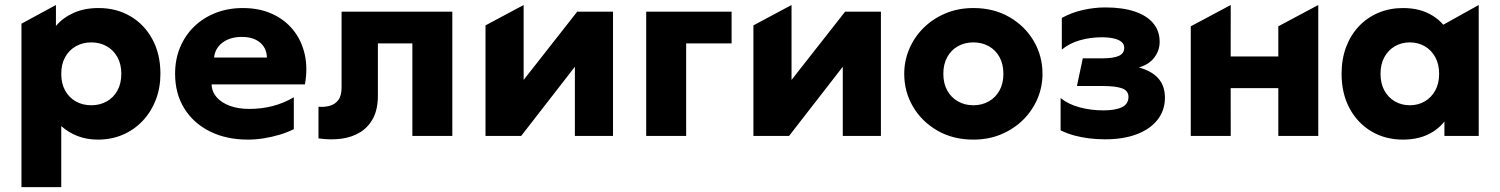

<svg xmlns="http://www.w3.org/2000/svg" viewBox="-20 -558 6157 788"><path d="M68.1 210V-460.8L209.6 -537.5V-451.5Q237.8 -485.1 282.1 -505.1Q326.4 -525 384.9 -525Q457.8 -525 515.1 -491.4Q572.5 -457.8 605.4 -396.9Q638.4 -336.1 638.4 -255Q638.4 -197.8 619.6 -148.7Q600.8 -99.6 566.4 -62.9Q532.1 -26.1 485.2 -5.6Q438.2 15 381.9 15Q336.8 15 299.1 0.6Q261.4 -13.8 231.4 -40.5V210ZM354.6 -126Q390.1 -126 418.1 -141.8Q446 -157.5 461.9 -186.4Q477.9 -215.2 477.9 -255Q477.9 -294.8 461.8 -323.7Q445.6 -352.6 417.7 -368.3Q389.8 -384 354.6 -384Q319.5 -384 291.6 -368.3Q263.6 -352.6 247.5 -323.7Q231.4 -294.8 231.4 -255Q231.4 -215.2 247.3 -186.4Q263.2 -157.5 291.2 -141.8Q319.1 -126 354.6 -126Z M998.1 15Q908.5 15 841.1 -18.8Q773.6 -52.6 736.1 -113.4Q698.6 -174.1 698.6 -255.2Q698.6 -314.4 719.2 -363.8Q739.8 -413.2 777.2 -449.3Q814.6 -485.4 865.4 -505.2Q916.1 -525 976.9 -525Q1044 -525 1096.4 -501.3Q1148.8 -477.6 1183.1 -435.2Q1217.4 -392.8 1230.5 -335.7Q1243.6 -278.6 1231.4 -211.5H848.4Q849.5 -181.5 869.2 -158.9Q888.9 -136.4 923.2 -123.7Q957.6 -111 1002.9 -111Q1053.4 -111 1098.8 -122.7Q1144.2 -134.4 1185.9 -158.8V-28Q1159.9 -14.8 1127.9 -5.2Q1095.9 4.4 1062.4 9.7Q1029 15 998.1 15ZM858.6 -322H1075.4Q1074.5 -360.6 1047.1 -383.6Q1019.6 -406.5 972.4 -406.5Q925 -406.5 893.9 -383.6Q862.8 -360.6 858.6 -322Z M1287.1 10V-120Q1311.1 -117.8 1332.9 -123.6Q1354.6 -129.4 1368.2 -147.1Q1381.9 -164.9 1381.9 -199V-510H1836.4V0H1672.4V-380H1530.9V-165Q1530.9 -110.5 1511.8 -73.6Q1492.6 -36.8 1459.1 -15.8Q1425.6 5.2 1381.6 11.2Q1337.5 17.2 1287.1 10Z M1972.6 0V-453.8L2129.1 -537.5V-230L2348.9 -510H2495.9V0H2339.4V-284L2118.9 0Z M2632.1 0V-510H2982.6V-380H2796.1V0Z M3072.1 0V-453.8L3228.6 -537.5V-230L3448.4 -510H3595.4V0H3438.9V-284L3218.4 0Z M3974.9 15Q3891.5 15 3827.5 -21.8Q3763.5 -58.6 3727.3 -120Q3691.1 -181.4 3691.1 -255Q3691.1 -308.5 3711.8 -357.2Q3732.5 -405.9 3770.5 -443.6Q3808.5 -481.2 3860.5 -503.1Q3912.5 -525 3974.9 -525Q4058.2 -525 4122.2 -488.2Q4186.2 -451.4 4222.4 -390Q4258.6 -328.6 4258.6 -255Q4258.6 -201.5 4237.9 -152.8Q4217.2 -104.1 4179.2 -66.4Q4141.2 -28.8 4089.4 -6.9Q4037.6 15 3974.9 15ZM3974.9 -126Q4010 -126 4037.9 -141.8Q4065.9 -157.5 4082 -186.4Q4098.1 -215.2 4098.1 -255Q4098.1 -294.8 4082.2 -323.7Q4066.2 -352.6 4038.3 -368.3Q4010.4 -384 3974.9 -384Q3939.4 -384 3911.4 -368.3Q3883.5 -352.6 3867.6 -323.7Q3851.6 -294.8 3851.6 -255Q3851.6 -215.2 3867.8 -186.4Q3883.9 -157.5 3911.8 -141.8Q3939.8 -126 3974.9 -126Z M4515.1 13.8Q4482.2 13.8 4450.4 9.9Q4418.6 6.1 4388.9 -2Q4359.2 -10.1 4332.9 -23V-155.5Q4365.4 -129.6 4411.6 -117.3Q4457.8 -105 4508.1 -105Q4557.2 -105 4584.3 -117.9Q4611.4 -130.9 4611.4 -160.2Q4611.4 -186 4585 -195.5Q4558.6 -205 4505.4 -205H4399.9L4423.9 -318.5H4500.6Q4549.4 -318.5 4571.8 -328.6Q4594.1 -338.8 4594.1 -361.8Q4594.1 -376.5 4582.9 -386Q4571.8 -395.5 4550.9 -400.2Q4530.1 -405 4501.6 -405Q4454.6 -405 4411.6 -392.6Q4368.6 -380.2 4337.9 -354.5V-484.5Q4378.2 -506.6 4424.7 -517.1Q4471.1 -527.5 4516.6 -527.5Q4587.1 -527.5 4636.9 -510.8Q4686.8 -494.1 4713.1 -462.5Q4739.4 -430.9 4739.4 -386.2Q4739.4 -351.2 4717.7 -322.2Q4696 -293.1 4654.1 -281.2Q4706.9 -266.9 4734 -236.1Q4761.1 -205.4 4761.1 -157Q4761.1 -105.9 4731.5 -67.4Q4701.9 -28.9 4646.8 -7.6Q4591.6 13.8 4515.1 13.8Z M4867.1 0V-450L5031.1 -537.5L5030.9 -326.2H5226.4V-450L5390.4 -537.5V0H5226.4V-196.2H5030.9L5031.1 0Z M5738.1 15Q5665.8 15 5608.8 -18.6Q5551.9 -52.2 5519 -113.1Q5486.1 -173.9 5486.1 -255Q5486.1 -316 5504.9 -365.6Q5523.8 -415.2 5557.8 -450.9Q5591.8 -486.5 5637.9 -505.8Q5684 -525 5738.1 -525Q5808.9 -525 5859 -494.1Q5909.1 -463.2 5930.6 -412.2L5880.6 -372V-443.8L6048.9 -537.5V0H5908.1V-133L5930.6 -97.8Q5909.1 -46.8 5859 -15.9Q5808.9 15 5738.1 15ZM5766.1 -126Q5800.1 -126 5827.3 -141.8Q5854.5 -157.5 5870.4 -186.4Q5886.4 -215.2 5886.4 -255Q5886.4 -294.8 5870.4 -323.7Q5854.5 -352.6 5827.3 -368.3Q5800.1 -384 5766.1 -384Q5732.1 -384 5704.9 -368.3Q5677.8 -352.6 5661.8 -323.7Q5645.9 -294.8 5645.9 -255Q5645.9 -215.2 5661.8 -186.4Q5677.8 -157.5 5704.9 -141.8Q5732.1 -126 5766.1 -126Z"/></svg>

Font: Geologica-Sharp
Style: Regular
Weight: 100
Designer: Sindre Bremnes, Frode Helland
Foundry: Monokrom Skriftforlag AS
Version: Version 1.010;gftools[0.9.28]